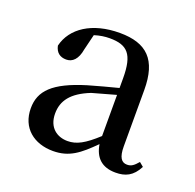

<svg xmlns="http://www.w3.org/2000/svg" viewBox="-77 -898 529 522"><g transform="rotate(20 188.0 -637.0)"><path d="M125 -455C172 -455 199 -477 238 -516C244 -479 265 -458 305 -458C333 -458 354 -467 370 -498L358 -508C346 -494 339 -489 327 -489C311 -489 302 -501 302 -533V-696C302 -783 265 -819 187 -819C107 -819 53 -783 40 -729C44 -710 56 -701 74 -701C92 -701 106 -714 111 -744L122 -789C138 -794 152 -796 166 -796C217 -796 237 -776 237 -706V-678C209 -671 180 -663 152 -655C60 -627 29 -594 29 -544C29 -487 70 -455 125 -455ZM237 -539C201 -506 179 -494 153 -494C123 -494 96 -512 96 -553C96 -590 116 -618 169 -639L237 -658Z"/></g></svg>

Font: Noto Serif HK Medium
Style: Regular
Weight: 500
Designer: Ryoko NISHIZUKA 西塚涼子 (kana & ideographs); Frank Grießhammer (Latin, Greek & Cyrillic); Wenlong ZHANG 张文龙 (bopomofo); San
Foundry: Adobe
Version: Version 2.001;hotconv 1.1.0;makeotfexe 2.6.0